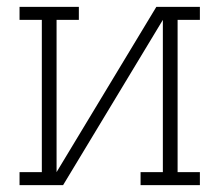

<svg xmlns="http://www.w3.org/2000/svg" viewBox="-20 -540 640 560"><path d="M37 0V-38H102V-482H37V-520H210V-482H145V-38L436 -520H563V-482H498V-38H563V0H390V-38H455V-482L164 0Z"/></svg>

Font: Iosevka Etoile Extralight
Style: Regular
Weight: 200
Designer: Belleve Invis
Foundry: Belleve Invis
Version: Version 22.1.2; ttfautohint (v1.8.4)